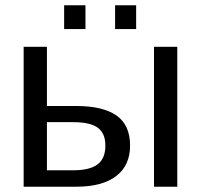

<svg xmlns="http://www.w3.org/2000/svg" viewBox="-20 -705 759 725"><path d="M268.6 -304.7H157.2V-528.3H69.3V0H269C333.5 0 383.3 -13.3 418.5 -40C453.6 -66.7 471.2 -105.1 471.2 -155.3C471.2 -207 454.1 -244.9 419.9 -268.8C385.7 -292.7 335.3 -304.7 268.6 -304.7ZM157.2 -62V-243.7H256.3C299.6 -243.7 330.7 -236.6 349.6 -222.4C368.5 -208.3 377.9 -185.9 377.9 -155.3C377.9 -123 368.2 -99.4 348.6 -84.5C329.1 -69.5 298.2 -62 255.9 -62ZM561.5 0H649.4V-528.3H561.5ZM414.6 -595.2H494.1V-685.1H414.6ZM222.2 -595.2H302.7V-685.1H222.2Z"/></svg>

Font: Arimo
Style: Regular
Weight: 400
Designer: Steve Matteson
Foundry: Monotype Imaging Inc.
Version: Version 1.32